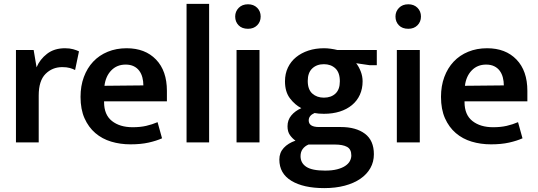

<svg xmlns="http://www.w3.org/2000/svg" viewBox="-20 -732 2766 987"><path d="M62 0V-475H153L168 -386Q185 -427 222 -455.5Q259 -484 314 -484Q338 -484 356 -479Q374 -474 386 -468L366 -372Q355 -378 339 -382.5Q323 -387 300 -387Q249 -387 214 -352Q179 -317 179 -241V0Z M838 -211H515V-207Q515 -142 555.5 -110Q596 -78 662 -78Q701 -78 731.5 -85Q762 -92 790 -104L813 -21Q784 -8 744 1Q704 10 651 10Q598 10 551.5 -4Q505 -18 470 -48Q435 -78 414.5 -124Q394 -170 394 -234Q394 -290 411 -336Q428 -382 459 -415Q490 -448 534 -466Q578 -484 631 -484Q726 -484 782 -426Q838 -368 838 -265ZM717 -293Q717 -314 712 -333.5Q707 -353 696 -368Q685 -383 667.5 -391.5Q650 -400 626 -400Q581 -400 552 -370Q523 -340 517 -291Z M939 0V-712H1055V0Z M1196 0V-475H1314V0ZM1255 -584Q1224 -584 1206.5 -602Q1189 -620 1189 -647Q1189 -673 1207 -691.5Q1225 -710 1255 -710Q1284 -710 1302 -692Q1320 -674 1320 -647Q1320 -620 1302 -602Q1284 -584 1255 -584Z M1445 -314Q1445 -353 1460 -384.5Q1475 -416 1502 -438Q1529 -460 1565.5 -472Q1602 -484 1646 -484Q1662 -484 1680 -481.5Q1698 -479 1714 -475H1917V-397H1879L1811 -407Q1825 -389 1834.5 -364.5Q1844 -340 1844 -314Q1844 -276 1830 -245Q1816 -214 1789.5 -192Q1763 -170 1726.5 -158.5Q1690 -147 1645 -147Q1617 -147 1597 -151Q1567 -138 1567 -113Q1567 -79 1620 -79H1732Q1810 -79 1856 -44.5Q1902 -10 1902 61Q1902 100 1884 132Q1866 164 1832.5 187Q1799 210 1752 222.5Q1705 235 1647 235Q1540 235 1478 197.5Q1416 160 1416 88Q1416 53 1438.5 28.5Q1461 4 1499 -9Q1483 -20 1470.5 -37.5Q1458 -55 1458 -83Q1458 -115 1477.5 -138.5Q1497 -162 1529 -176Q1496 -193 1470.5 -226.5Q1445 -260 1445 -314ZM1566 11Q1547 19 1536 34Q1525 49 1525 71Q1525 106 1554.5 125.5Q1584 145 1651 145Q1687 145 1712.5 138.5Q1738 132 1754.5 121Q1771 110 1778.5 96Q1786 82 1786 67Q1786 35 1764 23Q1742 11 1701 11ZM1727 -314Q1727 -359 1704 -380.5Q1681 -402 1645 -402Q1608 -402 1585 -380Q1562 -358 1562 -316Q1562 -272 1585.5 -251Q1609 -230 1645 -230Q1682 -230 1704.5 -251Q1727 -272 1727 -314Z M2020 0V-475H2138V0ZM2079 -584Q2048 -584 2030.5 -602Q2013 -620 2013 -647Q2013 -673 2031 -691.5Q2049 -710 2079 -710Q2108 -710 2126 -692Q2144 -674 2144 -647Q2144 -620 2126 -602Q2108 -584 2079 -584Z M2691 -211H2368V-207Q2368 -142 2408.5 -110Q2449 -78 2515 -78Q2554 -78 2584.5 -85Q2615 -92 2643 -104L2666 -21Q2637 -8 2597 1Q2557 10 2504 10Q2451 10 2404.5 -4Q2358 -18 2323 -48Q2288 -78 2267.5 -124Q2247 -170 2247 -234Q2247 -290 2264 -336Q2281 -382 2312 -415Q2343 -448 2387 -466Q2431 -484 2484 -484Q2579 -484 2635 -426Q2691 -368 2691 -265ZM2570 -293Q2570 -314 2565 -333.5Q2560 -353 2549 -368Q2538 -383 2520.5 -391.5Q2503 -400 2479 -400Q2434 -400 2405 -370Q2376 -340 2370 -291Z"/></svg>

Font: Mukta SemiBold
Style: Regular
Weight: 600
Designer: Girish Dalvi and Yashodeep Gholap
Foundry: Ek Type
Version: Version 2.538;PS 1.002;hotconv 16.6.51;makeotf.lib2.5.65220;